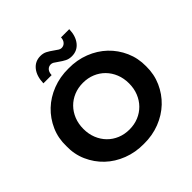

<svg xmlns="http://www.w3.org/2000/svg" viewBox="-230 -1099 1303 1303"><g transform="rotate(-45 422.0 -447.5)"><path d="M39 -350Q37 -427 66.5 -493.5Q96 -560 147.5 -609Q199 -658 270 -685.5Q341 -713 422 -712Q503 -713 573.5 -685.5Q644 -658 695.5 -609Q747 -560 776.5 -493.5Q806 -427 805 -350Q806 -273 776.5 -206.5Q747 -140 695.5 -91Q644 -42 573.5 -14.5Q503 13 422 12Q341 13 270 -14.5Q199 -42 147.5 -91Q96 -140 66.5 -206.5Q37 -273 39 -350ZM641 -350Q641 -399 624.5 -440Q608 -481 578.5 -511Q549 -541 509 -557.5Q469 -574 422 -574Q375 -574 335 -557.5Q295 -541 265.5 -511Q236 -481 219.5 -440Q203 -399 203 -350Q203 -301 219.5 -260Q236 -219 265.5 -189Q295 -159 335 -142.5Q375 -126 422 -126Q469 -126 509 -142.5Q549 -159 578.5 -189Q608 -219 624.5 -260Q641 -301 641 -350ZM404 -793Q388 -805 377.5 -811Q367 -817 357 -817Q336 -817 323 -802.5Q310 -788 309 -761H230Q232 -828 263.5 -867.5Q295 -907 347 -907Q373 -907 393.5 -896.5Q414 -886 440 -867Q456 -855 466.5 -849Q477 -843 487 -843Q507 -843 520.5 -857.5Q534 -872 535 -897H614Q612 -832 580.5 -793Q549 -754 497 -754Q470 -754 449.5 -764.5Q429 -775 404 -793Z"/></g></svg>

Font: CMG Sans
Style: Bold
Weight: 700
Designer: Julieta Ulanovsky
Foundry: Julieta Ulanovsky
Version: Version 7.200